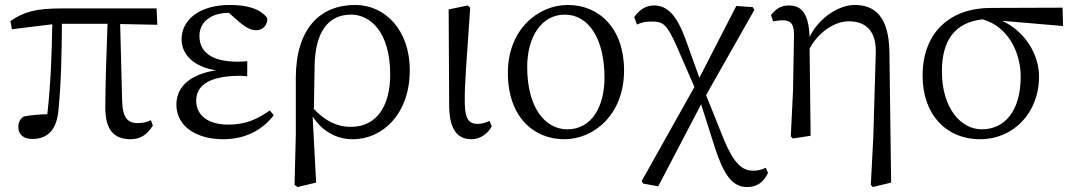

<svg xmlns="http://www.w3.org/2000/svg" viewBox="-20 -548 4333 775"><path d="M465 -451 615 -448 612 -514H229C126 -514 77 -501 22 -463L28 -430L191 -450C189 -331 185 -211 171 -87C136 -86 103 -83 76 -78C62 -68 54 -57 54 -34C54 -4 77 13 110 13C171 13 209 -22 216 -104C227 -215 229 -334 230 -452H414C410 -355 405 -186 405 -116C405 -25 438 14 508 14C546 14 574 -4 597 -41L589 -63C573 -55 555 -51 537 -51C497 -51 475 -70 473 -141Z M1069 -102C1015 -64 967 -45 902 -45C820 -45 772 -82 772 -142C772 -193 809 -242 950 -242C956 -242 966 -241 978 -240V-301C967 -300 949 -299 940 -299C831 -299 785 -340 785 -403C785 -463 837 -496 902 -496H904L945 -460C973 -436 993 -426 1015 -426C1043 -426 1061 -450 1059 -475C1029 -515 972 -528 908 -528C784 -528 713 -467 713 -390C713 -332 755 -280 852 -264C750 -249 692 -199 692 -126C692 -37 774 14 881 14C977 14 1044 -29 1085 -83Z M1250 -286C1253 -415 1302 -489 1397 -489C1472 -489 1555 -423 1555 -246C1555 -123 1502 -36 1397 -36C1336 -36 1290 -63 1247 -108ZM1174 -4 1169 198 1181 207 1256 189 1242 -78C1282 -16 1340 14 1404 14C1525 14 1634 -89 1634 -264C1634 -430 1532 -528 1414 -528C1271 -528 1175 -432 1174 -235Z M1883 14C1921 14 1950 -11 1965 -38L1956 -60C1941 -53 1926 -48 1908 -48C1875 -48 1857 -64 1856 -133C1855 -211 1863 -293 1878 -517L1868 -526L1791 -510L1793 -125C1793 -27 1825 14 1883 14Z M2258 14C2376 14 2499 -84 2499 -264C2499 -434 2398 -528 2272 -528C2153 -528 2030 -430 2030 -254C2030 -74 2136 14 2258 14ZM2270 -26C2182 -26 2108 -111 2108 -278C2108 -395 2163 -489 2260 -489C2355 -489 2420 -393 2420 -234C2420 -120 2370 -26 2270 -26Z M3071 129C3056 137 3039 141 3020 141C2976 141 2943 112 2904 20L2830 -164L3025 -508L3019 -519L2952 -524L2803 -234L2747 -390C2712 -486 2674 -526 2620 -526C2587 -526 2560 -508 2540 -479L2551 -449C2570 -457 2583 -461 2609 -461C2657 -461 2671 -452 2712 -360L2783 -197L2570 183L2576 193L2637 204L2810 -127L2866 49C2900 152 2933 207 2996 207C3035 207 3062 188 3080 150Z M3570 -341C3567 -482 3511 -528 3429 -528C3371 -528 3288 -481 3248 -399C3244 -492 3217 -526 3164 -526C3129 -526 3109 -509 3092 -487L3101 -462C3114 -464 3127 -466 3140 -466C3174 -466 3185 -448 3185 -408L3181 -182L3172 2L3180 11L3252 0L3248 -352C3282 -416 3347 -462 3406 -462C3474 -462 3518 -424 3515 -333L3505 7L3495 198L3503 207L3577 189Z M3943 -26C3858 -26 3782 -112 3782 -260C3782 -384 3833 -457 3946 -470C4050 -441 4100 -335 4100 -239C4100 -97 4033 -26 3943 -26ZM4271 -443 4269 -517 3979 -516C3818 -516 3704 -420 3704 -242C3704 -87 3798 14 3937 14C4069 14 4174 -91 4174 -239C4174 -331 4115 -423 4025 -464Z"/></svg>

Font: Source Han Serif K
Style: Regular
Weight: 400
Designer: Ryoko NISHIZUKA 西塚涼子 (kana & ideographs); Frank Grießhammer (Latin, Greek & Cyrillic); Wenlong ZHANG 张文龙 (bopomofo); San
Foundry: Adobe Systems Incorporated
Version: Version 1.001;PS 1.001;hotconv 16.6.54;makeotf.lib2.5.65590